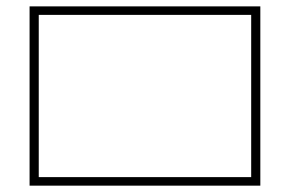

<svg xmlns="http://www.w3.org/2000/svg" viewBox="-20 -585 923 605"><path d="M73.2 0V-564.9H800.3V0ZM102.1 -26.9H771.5V-538.1H102.1Z"/></svg>

Font: Heebo Thin
Style: Regular
Weight: 250
Designer: Oded Ezer
Foundry: Ezer Type House
Version: Version 3.100